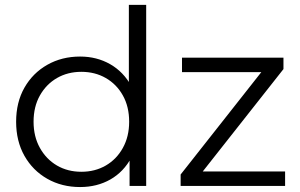

<svg xmlns="http://www.w3.org/2000/svg" viewBox="-20 -762 1229 787"><path d="M308.4 4.7Q233.4 4.7 173.9 -29.1Q114.3 -62.9 80.2 -123.2Q46.1 -183.6 46.1 -263Q46.1 -342.8 80.2 -402.7Q114.3 -462.6 173.9 -496.4Q233.4 -530.2 308.4 -530.2Q376.6 -530.2 431.4 -499Q486.3 -467.7 518.8 -408.4Q551.3 -349 551.3 -263Q551.3 -177.9 519.4 -117.8Q487.4 -57.8 432.6 -26.5Q377.7 4.7 308.4 4.7ZM313.5 -57.9Q369.3 -57.9 413.6 -83.5Q457.9 -109.2 483.6 -155.7Q509.4 -202.2 509.4 -263Q509.4 -324.8 483.6 -370.8Q457.9 -416.8 413.6 -442.2Q369.3 -467.6 313.5 -467.6Q257.7 -467.6 213.6 -442.2Q169.6 -416.8 143.6 -370.8Q117.6 -324.8 117.6 -263Q117.6 -202.2 143.6 -155.7Q169.6 -109.2 213.6 -83.5Q257.7 -57.9 313.5 -57.9ZM511.1 0V-158.3L518.2 -264L508.2 -369.7V-742H579.2V0ZM720.4 0V-46.7L1070.1 -490.4L1085.5 -466.3H726V-525.5H1141.9V-478.8L792.1 -35.1L773.9 -59.2H1148.6V0Z"/></svg>

Font: Montserrat Thin
Style: Regular
Weight: 100
Designer: Julieta Ulanovsky
Foundry: Julieta Ulanovsky
Version: Version 9.000